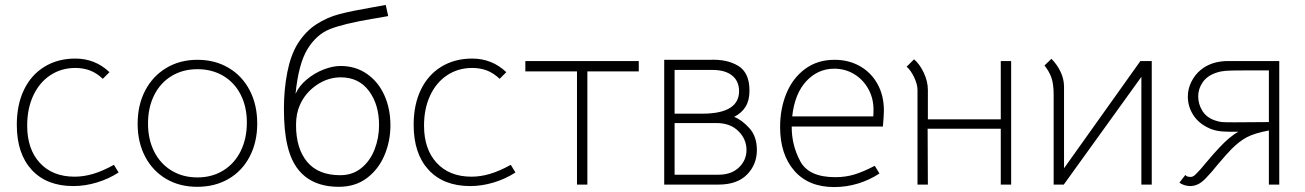

<svg xmlns="http://www.w3.org/2000/svg" viewBox="-20 -747 5280 777"><path d="M48 -242Q48 -323 77 -383.5Q106 -444 160 -477Q214 -510 285 -510Q365 -510 423 -455L396 -428Q372 -451 345 -461.5Q318 -472 285 -472Q228 -472 183.5 -442.5Q139 -413 114.5 -360Q90 -307 90 -239Q90 -143 141.5 -87.5Q193 -32 282 -32Q319 -32 357.5 -43.5Q396 -55 441 -80L460 -49Q420 -23 372 -8.5Q324 6 277 6Q169 6 108.5 -59.5Q48 -125 48 -242Z M537 -246Q537 -322 567.5 -380.5Q598 -439 653 -472Q708 -505 779 -505Q850 -505 905 -472.5Q960 -440 990.5 -381.5Q1021 -323 1021 -247Q1021 -172 990.5 -113.5Q960 -55 905 -23Q850 9 778 9Q707 9 652.5 -23Q598 -55 567.5 -113Q537 -171 537 -246ZM979 -251Q979 -315 954 -364Q929 -413 883.5 -440Q838 -467 779 -467Q720 -467 674.5 -439.5Q629 -412 604 -362Q579 -312 579 -247Q579 -183 604 -133.5Q629 -84 674.5 -56.5Q720 -29 779 -29Q838 -29 883.5 -57Q929 -85 954 -135.5Q979 -186 979 -251Z M1143 -159Q1129 -218 1129 -307Q1129 -384 1142.5 -453.5Q1156 -523 1184 -569Q1216 -620 1260 -648.5Q1304 -677 1354 -690Q1404 -703 1491 -718L1541 -727L1551 -682Q1515 -675 1482 -670Q1371 -651 1316 -629.5Q1261 -608 1224.5 -548.5Q1188 -489 1176 -367Q1190 -399 1221 -425Q1252 -451 1289 -465.5Q1326 -480 1358 -480Q1419 -480 1465 -448Q1511 -416 1535.5 -361.5Q1560 -307 1560 -240Q1560 -176 1536 -119Q1512 -62 1465 -26.5Q1418 9 1351 9Q1267 9 1214.5 -33Q1162 -75 1143 -159ZM1514 -241Q1514 -324 1473 -379Q1432 -434 1359 -434Q1307 -434 1261.5 -403Q1216 -372 1194 -323Q1178 -288 1178 -241Q1178 -146 1223 -92Q1268 -38 1357 -38Q1407 -38 1442.5 -67Q1478 -96 1496 -142.5Q1514 -189 1514 -241Z M1654 -242Q1654 -323 1683 -383.5Q1712 -444 1766 -477Q1820 -510 1891 -510Q1971 -510 2029 -455L2002 -428Q1978 -451 1951 -461.5Q1924 -472 1891 -472Q1834 -472 1789.5 -442.5Q1745 -413 1720.5 -360Q1696 -307 1696 -239Q1696 -143 1747.5 -87.5Q1799 -32 1888 -32Q1925 -32 1963.5 -43.5Q2002 -55 2047 -80L2066 -49Q2026 -23 1978 -8.5Q1930 6 1883 6Q1775 6 1714.5 -59.5Q1654 -125 1654 -242Z M2315 -458H2106V-500H2565V-458H2357V0H2315Z M2853 -505Q2922 -508 2967.5 -480.5Q3013 -453 3013 -380Q3013 -341 2997.5 -315.5Q2982 -290 2951 -274Q2982 -262 3012.5 -228.5Q3043 -195 3043 -140Q3043 -81 3003 -40.5Q2963 0 2888 0H2668V-505ZM2971 -380Q2970 -420 2942 -442Q2914 -464 2863 -464H2710V-287H2822Q2972 -287 2971 -380ZM3001 -140Q3001 -184 2968 -216.5Q2935 -249 2880 -249H2710V-40H2888Q2940 -40 2970.5 -69.5Q3001 -99 3001 -140Z M3184 -232Q3184 -159 3218.5 -94.5Q3253 -30 3360 -30Q3402 -30 3438 -41Q3474 -52 3520 -76L3539 -45Q3500 -19 3453 -4.5Q3406 10 3356 10Q3252 10 3194.5 -56Q3137 -122 3137 -233Q3137 -307 3162.5 -369Q3188 -431 3238 -468Q3288 -505 3357 -505Q3415 -505 3460.5 -479Q3506 -453 3531.5 -406.5Q3557 -360 3557 -300Q3557 -281 3553 -235H3184ZM3186 -276H3514Q3515 -286 3515 -303Q3515 -350 3493.5 -388Q3472 -426 3436 -447.5Q3400 -469 3356 -469Q3290 -469 3243 -418.5Q3196 -368 3186 -276Z M4072 0H4030V-226H3734L3735 0H3693V-383Q3693 -406 3679 -435Q3665 -464 3649 -477L3679 -507Q3701 -489 3718 -453.5Q3735 -418 3735 -383V-264H4030V-500H4072Z M4595 -500H4641V0H4599V-436L4285 0H4244V-363Q4244 -407 4235 -432.5Q4226 -458 4207 -482L4235 -509Q4258 -486 4272 -456.5Q4286 -427 4286 -396V-66Z M4753 -8 4777 -39Q4782 -31 4798 -31Q4807 -31 4815.5 -38.5Q4824 -46 4840 -64L4861 -89Q4919 -158 4952 -186Q4976 -206 4992 -214Q4954 -213 4927 -215Q4900 -217 4878 -226Q4833 -245 4810 -280Q4787 -315 4787 -356Q4787 -387 4801 -415.5Q4815 -444 4839 -464Q4883 -500 4950 -500H5157V0H5115V-219Q5057 -208 5026.5 -192Q4996 -176 4964 -144Q4947 -127 4907 -80Q4887 -54 4860 -26Q4844 -9 4828.5 -1.5Q4813 6 4796 6Q4785 6 4772.5 2Q4760 -2 4753 -8ZM4975 -252 5115 -253V-462H5014Q4961 -462 4941 -460.5Q4921 -459 4903 -453Q4866 -441 4847.5 -414.5Q4829 -388 4829 -357Q4829 -325 4846.5 -297.5Q4864 -270 4899 -259Q4913 -254 4926 -253Q4939 -252 4975 -252Z"/></svg>

Font: Bellota Text Light
Style: Regular
Weight: 300
Designer: Kemie Guaida
Foundry: Kemie Guaida
Version: Version 4.001